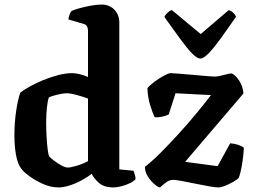

<svg xmlns="http://www.w3.org/2000/svg" viewBox="-20 -820 1121 840"><path d="M237 0Q202 0 168.5 -15Q135 -30 109 -49Q83 -68 73 -82Q57 -103 50 -142.5Q43 -182 43 -227Q43 -284 51 -336.5Q59 -389 69 -415Q83 -426 108.5 -440.5Q134 -455 166.5 -468.5Q199 -482 233 -491Q267 -500 297 -500Q309 -500 328.5 -495.5Q348 -491 365 -483V-688Q365 -696 361 -704Q357 -712 347 -715L279 -735Q281 -748 285 -758Q289 -768 293 -772Q303 -777 326 -783.5Q349 -790 376 -795Q403 -800 424 -800Q459 -800 480.5 -777.5Q502 -755 502 -721V-79L564 -73Q566 -68 569.5 -57.5Q573 -47 573 -36Q564 -26 547 -18Q530 -10 510.5 -5Q491 0 477 0Q434 0 411.5 -21Q389 -42 381 -60Q363 -45 337 -31Q311 -17 284 -8.5Q257 0 237 0ZM277 -87Q289 -87 316 -95Q343 -103 365 -115V-389Q346 -396 317.5 -404Q289 -412 271 -412Q257 -412 231.5 -406Q206 -400 194 -394Q188 -378 185 -347.5Q182 -317 182 -283Q182 -250 184 -218Q186 -186 189 -163Q192 -140 196 -135Q201 -129 216 -117.5Q231 -106 248 -96.5Q265 -87 277 -87ZM680 0Q673 0 657 -13Q641 -26 627.5 -47Q614 -68 614 -90Q645 -114 683.5 -152.5Q722 -191 762 -235Q802 -279 838.5 -323Q875 -367 903 -404L748 -412L718 -319Q710 -315 693 -310.5Q676 -306 657 -307Q647 -327 636.5 -361.5Q626 -396 625 -434Q633 -445 654 -461Q675 -477 696.5 -488.5Q718 -500 725 -500Q732 -500 758.5 -498Q785 -496 818.5 -493Q852 -490 881.5 -487.5Q911 -485 922 -485Q931 -485 947 -489Q963 -493 977.5 -496.5Q992 -500 995 -498Q1010 -492 1026.5 -467Q1043 -442 1045 -411L790 -112L932 -93L987 -193Q1005 -192 1021.5 -186.5Q1038 -181 1047 -174Q1047 -166 1044.5 -142Q1042 -118 1037 -89.5Q1032 -61 1024 -41Q1014 -32 997 -22.5Q980 -13 963 -6.5Q946 0 936 0Q922 0 894 -5Q866 -10 834.5 -16.5Q803 -23 776.5 -28Q750 -33 738 -33Q724 -33 712.5 -26Q701 -19 680 0ZM857 -564Q841 -564 818 -588.5Q795 -613 765 -654.5Q735 -696 699 -746Q703 -755 712.5 -764Q722 -773 732 -776L858 -671L981 -776Q1003 -768 1013 -747Q977 -695 947 -653.5Q917 -612 894 -588Q871 -564 857 -564Z"/></svg>

Font: Texturina
Style: Bold
Weight: 700
Designer: Guillermo Torres Carreño
Foundry: Omnibus-Type
Version: Version 1.002; ttfautohint (v1.8.3)